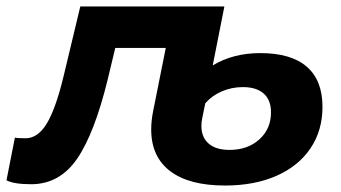

<svg xmlns="http://www.w3.org/2000/svg" viewBox="-63 -558 1053 593"><path d="M933 -228Q933 -155 896 -100Q859 -45 791 -15Q723 15 632 15Q521 15 462.5 -29.5Q404 -74 404 -158Q404 -185 410 -215L449 -410H293L270 -314Q229 -146 175 -67.5Q121 11 33 11Q-19 11 -43 -1L-17 -133Q-9 -131 16 -131Q54 -131 81.5 -176.5Q109 -222 133 -321L185 -538H630L594 -356Q657 -394 741 -394Q836 -394 884.5 -352Q933 -310 933 -228ZM774 -211Q774 -249 751.5 -269Q729 -289 687 -289Q653 -289 622.5 -276Q592 -263 571 -239L562 -195Q559 -182 559 -169Q559 -134 581.5 -114.5Q604 -95 646 -95Q702 -95 738 -127.5Q774 -160 774 -211Z"/></svg>

Font: Montserrat Alternates
Style: Bold Italic
Weight: 700
Italic angle: -11.3°
Designer: Julieta Ulanovsky
Foundry: Julieta Ulanovsky
Version: Version 7.200